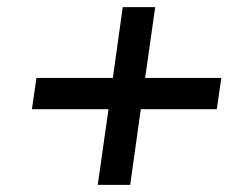

<svg xmlns="http://www.w3.org/2000/svg" viewBox="-20 -520 643 540"><path d="M602.5 -300.8 589.8 -212.9H376L346.2 0H254.9L285.2 -212.9H69.8L82.5 -300.8H297.4L325.2 -500H416.5L388.2 -300.8Z"/></svg>

Font: Fivo Sans Med
Style: Regular
Weight: 450
Designer: Alexander Slobzheninov
Foundry: Alexander Slobzheninov
Version: 1.0